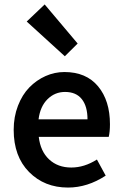

<svg xmlns="http://www.w3.org/2000/svg" viewBox="-20 -824 547 856"><path d="M283.2 12.2Q178.2 12.2 109.6 -57.1Q41 -126.5 41 -245.1Q41 -303.2 60.1 -352.5Q79.1 -401.9 110.8 -434.3Q142.6 -466.8 183.1 -484.9Q223.6 -502.9 267.1 -502.9Q364.3 -502.9 417.2 -439.2Q470.2 -375.5 470.2 -270Q470.2 -236.3 464.8 -213.9H152.8Q160.2 -149.4 199 -113.3Q237.8 -77.1 297.9 -77.1Q356 -77.1 412.1 -112.8L451.2 -41Q370.1 12.2 283.2 12.2ZM151.9 -292H370.1Q370.1 -350.1 344.7 -382.1Q319.3 -414.1 270 -414.1Q224.6 -414.1 191.9 -381.8Q159.2 -349.6 151.9 -292ZM269 -573.2 99.1 -728 179.2 -804.2 326.2 -629.9Z"/></svg>

Font: Toshiba Sans Medium
Style: Regular
Weight: 500
Designer: Paul D. Hunt
Foundry: Toshiba Corporation
Version: Version 2.020;PS 2.0;hotconv 1.0.86;makeotf.lib2.5.63406